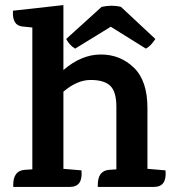

<svg xmlns="http://www.w3.org/2000/svg" viewBox="-20 -734 689 754"><path d="M585 0H364V-8Q364 -63 408 -67L437 -69V-315Q437 -374 413 -397Q389 -420 336 -420Q283 -420 229 -374V-71L300 -65Q306 0 255 0H32V-8Q32 -63 76 -67L107 -69V-626L68 -630Q27 -634 31 -692L229 -714V-459Q300 -520 376 -520Q452 -520 505.5 -468.5Q559 -417 559 -310V-71L630 -65Q636 0 585 0ZM415 -629 275 -543Q253 -556 240 -581L379 -707Q420 -716 455 -707L590 -581Q573 -554 553 -543Z"/></svg>

Font: Karma
Style: Bold
Weight: 700
Designer: Joana Correia
Foundry: Indian Type Foundry
Version: Version 1.202;PS 1.0;hotconv 1.0.78;makeotf.lib2.5.61930; tt